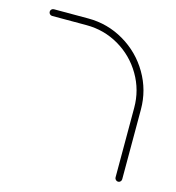

<svg xmlns="http://www.w3.org/2000/svg" viewBox="-85 -592 614 669"><g transform="rotate(15 222.5 -257.5)"><path d="M400 4.1Q395.2 4.1 391.5 0.4Q387.8 -3.3 387.8 -8.1V-259.3Q387.8 -323 356.1 -377Q324.4 -431.1 270.4 -462.8Q216.3 -494.4 152.6 -494.4H28.9Q23.7 -494.4 20.2 -498Q16.7 -501.5 16.7 -506.7Q16.7 -511.5 20.2 -515Q23.7 -518.5 28.9 -518.5H152.6Q222.6 -518.5 282.2 -483.5Q341.9 -448.5 376.9 -388.9Q411.9 -329.3 411.9 -259.3V-8.1Q411.9 -3 408.3 0.6Q404.8 4.1 400 4.1Z"/></g></svg>

Font: 26F Galaxy Hebrew Thin
Style: Regular
Weight: 100
Designer: C₂₉H₂₅N₃O₅
Version: Version 1.000